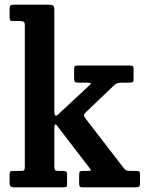

<svg xmlns="http://www.w3.org/2000/svg" viewBox="-20 -800 622 820"><path d="M67 -710H36.5Q26 -710 23.5 -712.8Q21 -715.5 21 -725.5V-761Q21 -772.5 24.2 -776.2Q27.5 -780 38.5 -780H187.5Q200.5 -780 206.2 -776.5Q212 -773 212 -759.5V-327.5Q212 -295.5 228 -311L358.5 -432.5Q368 -441 368 -444Q368 -447 350.5 -447H315Q302 -447 299.2 -451Q296.5 -455 296.5 -467.5V-503.5Q296.5 -514 299.5 -517Q302.5 -520 312 -520H535Q545 -520 547.8 -516.8Q550.5 -513.5 550.5 -503V-464Q550.5 -453 547.2 -450Q544 -447 533 -447H499Q478.5 -447 468 -436.5L345 -319Q337 -311 338.5 -306Q340 -301 347.5 -291L508.5 -82Q514 -75 519.2 -72.5Q524.5 -70 538 -70H563.5Q572 -70 575 -67.2Q578 -64.5 578 -56V-18.5Q578 -6.5 574 -3.2Q570 0 558 0H333.5Q323 0 320.5 -3.5Q318 -7 318 -18V-52Q318 -63.5 320.8 -66.8Q323.5 -70 334 -70H353Q368 -70 368 -72.8Q368 -75.5 362 -83L224.5 -262Q212 -279.5 212 -251.5V-89Q212 -78 214.8 -74Q217.5 -70 228.5 -70H249.5Q257.5 -70 262 -67.5Q266.5 -65 266.5 -56V-13Q266.5 -4 262.8 -2Q259 0 249.5 0H38Q21 0 21 -16.5V-57.5Q21 -65.5 24.2 -67.8Q27.5 -70 36.5 -70H68Q79.5 -70 82.8 -73Q86 -76 86 -88.5V-691.5Q86 -703.5 81.5 -706.8Q77 -710 67 -710Z"/></svg>

Font: Besley* Narrow Semi
Style: Regular
Weight: 600
Width: 4
Designer: Owen Earl
Foundry: indestructible type*
Version: Version 3.000; ttfautohint (v1.8.3)